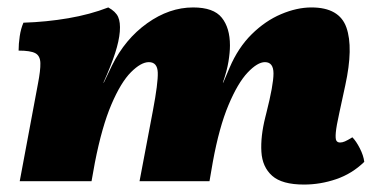

<svg xmlns="http://www.w3.org/2000/svg" viewBox="-20 -487 1018 516"><path d="M797 9Q738 9 711.5 -14.5Q685 -38 682.5 -79Q680 -120 693 -172L696 -184Q715 -259 715 -289.5Q715 -320 692 -320Q672 -320 645.5 -292Q619 -264 594 -204.5Q569 -145 552 -52L543 0H355L391 -190Q405 -264 404 -292Q403 -320 380 -320Q359 -320 332 -293Q305 -266 279.5 -206.5Q254 -147 235 -50L226 0H33L82 -262Q89 -298 88.5 -317.5Q88 -337 75 -344Q62 -351 30 -351Q30 -369 33 -389.5Q36 -410 43 -426Q105 -428 163.5 -438Q222 -448 271 -467Q291 -456 297.5 -441.5Q304 -427 302 -402Q300 -377 289.5 -344.5Q279 -312 258 -265H259L281 -311Q316 -382 375.5 -424.5Q435 -467 499 -467Q554 -467 576 -439.5Q598 -412 598 -365Q598 -346 594 -321.5Q590 -297 579 -265H580L597 -305Q620 -359 656.5 -395Q693 -431 735.5 -449Q778 -467 817 -467Q892 -467 911 -413Q930 -359 908 -258L892 -184Q884 -148 882.5 -131Q881 -114 884 -109Q887 -104 894 -104Q900 -104 907 -107Q914 -110 927 -118Q937 -108 947 -88.5Q957 -69 959 -52Q926 -20 883.5 -5.5Q841 9 797 9Z"/></svg>

Font: Vollkorn Black
Style: Italic
Weight: 900
Italic angle: -11°
Designer: Friedrich Althausen
Foundry: Friedrich Althausen
Version: Version 5.000; ttfautohint (v1.8.3)